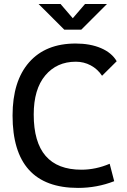

<svg xmlns="http://www.w3.org/2000/svg" viewBox="-20 -918 626 948"><path d="M365.2 9.8Q42 9.8 42 -347.7Q42 -517.1 123.5 -610.1Q205.1 -703.1 353.5 -703.1Q425.3 -703.1 478.5 -680.4Q531.7 -657.7 556.2 -615.7L483.9 -543.9Q461.9 -577.1 428 -595.2Q394 -613.3 354.5 -613.3Q260.3 -613.3 203.4 -545.4Q146.5 -477.5 146.5 -352.5Q146.5 -80.1 381.8 -80.1Q452.6 -80.1 521.5 -109.4L543.9 -23.4Q459 9.8 365.2 9.8ZM297.4 -771.5 170.4 -898.4H278.8L344.2 -822.3H334.5L399.9 -898.4H508.3L381.3 -771.5Z"/></svg>

Font: Cascadia Code
Style: Regular
Weight: 400
Monospace: yes
Designer: Aaron Bell
Foundry: Saja Typeworks
Version: Version 2106.017